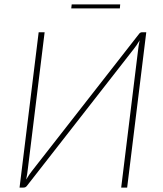

<svg xmlns="http://www.w3.org/2000/svg" viewBox="-20 -849 738 869"><path d="M642 -703 555.5 0H528.5L604 -614.5Q605.5 -627 607.2 -639.8Q609 -652.5 612 -666.5Q605 -655 599 -645.8Q593 -636.5 586 -628L102 -8Q99 -4 95.2 -2Q91.5 0 85.5 0H68.5L155 -703H182L106.5 -88.5Q105 -76 103.2 -63Q101.5 -50 98.5 -36.5Q105.5 -48 111.5 -57.2Q117.5 -66.5 124.5 -75L608.5 -694.5Q614 -703 623 -703ZM304.5 -829H524L522.5 -811H302.5Z"/></svg>

Font: Lato ExtraLight
Style: Italic
Weight: 275
Italic angle: -7°
Designer: Lukasz Dziedzic with Adam Twardoch and Botio Nikoltchev
Foundry: tyPoland Lukasz Dziedzic
Version: Version 2.015; 2015-08-06; http://www.latofonts.com/